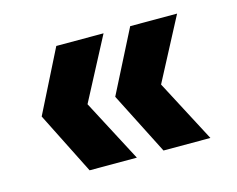

<svg xmlns="http://www.w3.org/2000/svg" viewBox="-61 -556 643 522"><g transform="rotate(-15 260.5 -295.0)"><path d="M266 -120H133L45 -295L133 -470H266L174 -295ZM473 -120H341L252 -295L341 -470H473L381 -295Z"/></g></svg>

Font: Poppins SemiBold
Style: Regular
Weight: 600
Designer: Ninad Kale (Devanagari), Jonny Pinhorn (Latin)
Foundry: Indian Type Foundry
Version: Version 3.002 2017